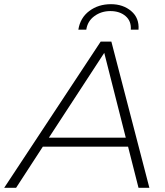

<svg xmlns="http://www.w3.org/2000/svg" viewBox="-67 -899 792 919"><path d="M-47 0 415 -700H466L648 0H596L546 -197H138L10 0ZM167 -240H535L432 -646ZM308 -757Q317 -814 360.5 -846.5Q404 -879 464 -879Q522 -879 561 -846Q600 -813 596 -757H559Q562 -798 534 -822Q506 -846 461 -846Q418 -846 385 -822Q352 -798 346 -757Z"/></svg>

Font: Montserrat Light
Style: Italic
Weight: 300
Italic angle: -11.3°
Designer: Julieta Ulanovsky
Foundry: Julieta Ulanovsky
Version: Version 9.000; ttfautohint (v1.8.4.7-5d5b)